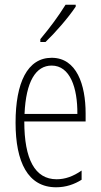

<svg xmlns="http://www.w3.org/2000/svg" viewBox="-20 -784 428 814"><path d="M301 -756V-764H258C226 -713 195 -671 151 -618V-606H173C212 -643 270 -709 301 -756ZM199 -539C96 -539 46 -433 46 -264C46 -97 98 10 218 10C260 10 296 -3 326 -22V-61C290 -36 256 -24 220 -24C128 -24 83 -109 83 -269H343V-303C343 -425 305 -539 199 -539ZM199 -506C277 -506 309 -412 308 -301H84C90 -439 132 -506 199 -506Z"/></svg>

Font: Noto Sans Georgian ExtraCondensed ExtraLight
Style: Regular
Weight: 200
Width: 2
Designer: Monotype Design Team, Akaki Razmadze
Foundry: Google LLC
Version: Version 2.005